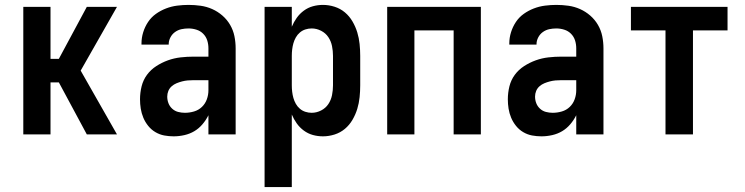

<svg xmlns="http://www.w3.org/2000/svg" viewBox="-20 -548 3040 783"><path d="M457 0H334L220 -212H186V0H75V-520H186V-308H220L334 -520H457L309 -260Z M688 8Q669 8 650 4.5Q631 1 614 -9Q597 -19 584.5 -34.5Q572 -50 564.5 -68Q557 -86 554 -105Q551 -124 551 -143Q551 -170 557.5 -196Q564 -222 579.5 -243Q595 -264 617.5 -278.5Q640 -293 665 -302Q690 -311 716.5 -314Q743 -317 769 -317H830V-351Q830 -368 825 -383.5Q820 -399 808.5 -410.5Q797 -422 781 -427Q765 -432 749 -432Q734 -432 720 -429Q706 -426 694 -417.5Q682 -409 675 -395.5Q668 -382 668 -368V-366H557V-371Q557 -394 564 -416.5Q571 -439 584 -458.5Q597 -478 616 -491.5Q635 -505 657 -513.5Q679 -522 702.5 -525Q726 -528 749 -528Q774 -528 798.5 -524.5Q823 -521 845.5 -511Q868 -501 887 -484.5Q906 -468 918.5 -446.5Q931 -425 936 -400.5Q941 -376 941 -351V0H830V-78Q820 -58 805.5 -41Q791 -24 772.5 -13Q754 -2 732 3Q710 8 688 8ZM734 -88Q753 -88 771.5 -93.5Q790 -99 803.5 -112Q817 -125 823.5 -143Q830 -161 830 -180V-221H769Q757 -221 745.5 -220Q734 -219 722.5 -216Q711 -213 700 -208.5Q689 -204 680 -196Q671 -188 666.5 -177Q662 -166 662 -154Q662 -140 667 -127Q672 -114 682.5 -104.5Q693 -95 706.5 -91.5Q720 -88 734 -88Z M1059 215V-520H1170V-439Q1178 -458 1190 -475Q1202 -492 1219 -504.5Q1236 -517 1256 -522.5Q1276 -528 1297 -528Q1321 -528 1344.5 -520.5Q1368 -513 1386.5 -497.5Q1405 -482 1417.5 -460.5Q1430 -439 1437 -416Q1444 -393 1446.5 -368.5Q1449 -344 1449 -320V-200Q1449 -176 1446.5 -151.5Q1444 -127 1437 -104Q1430 -81 1417.5 -59.5Q1405 -38 1386.5 -22.5Q1368 -7 1344.5 0.5Q1321 8 1297 8Q1276 8 1256 2.5Q1236 -3 1219 -15.5Q1202 -28 1190 -45Q1178 -62 1170 -81V215ZM1251 -88Q1271 -88 1289.5 -97.5Q1308 -107 1319 -123.5Q1330 -140 1334 -160Q1338 -180 1338 -200V-320Q1338 -340 1334 -360Q1330 -380 1319 -396.5Q1308 -413 1289.5 -422.5Q1271 -432 1251 -432Q1238 -432 1225.5 -428Q1213 -424 1203 -415.5Q1193 -407 1186.5 -395.5Q1180 -384 1176.5 -371.5Q1173 -359 1171.5 -346Q1170 -333 1170 -320V-200Q1170 -187 1171.5 -174Q1173 -161 1176.5 -148.5Q1180 -136 1186.5 -124.5Q1193 -113 1203 -104.5Q1213 -96 1225.5 -92Q1238 -88 1251 -88Z M1559 0V-520H1941V0H1830V-424H1670V0Z M2188 8Q2169 8 2150 4.5Q2131 1 2114 -9Q2097 -19 2084.5 -34.5Q2072 -50 2064.5 -68Q2057 -86 2054 -105Q2051 -124 2051 -143Q2051 -170 2057.5 -196Q2064 -222 2079.5 -243Q2095 -264 2117.5 -278.5Q2140 -293 2165 -302Q2190 -311 2216.5 -314Q2243 -317 2269 -317H2330V-351Q2330 -368 2325 -383.5Q2320 -399 2308.5 -410.5Q2297 -422 2281 -427Q2265 -432 2249 -432Q2234 -432 2220 -429Q2206 -426 2194 -417.5Q2182 -409 2175 -395.5Q2168 -382 2168 -368V-366H2057V-371Q2057 -394 2064 -416.5Q2071 -439 2084 -458.5Q2097 -478 2116 -491.5Q2135 -505 2157 -513.5Q2179 -522 2202.5 -525Q2226 -528 2249 -528Q2274 -528 2298.5 -524.5Q2323 -521 2345.5 -511Q2368 -501 2387 -484.5Q2406 -468 2418.5 -446.5Q2431 -425 2436 -400.5Q2441 -376 2441 -351V0H2330V-78Q2320 -58 2305.5 -41Q2291 -24 2272.5 -13Q2254 -2 2232 3Q2210 8 2188 8ZM2234 -88Q2253 -88 2271.5 -93.5Q2290 -99 2303.5 -112Q2317 -125 2323.5 -143Q2330 -161 2330 -180V-221H2269Q2257 -221 2245.5 -220Q2234 -219 2222.5 -216Q2211 -213 2200 -208.5Q2189 -204 2180 -196Q2171 -188 2166.5 -177Q2162 -166 2162 -154Q2162 -140 2167 -127Q2172 -114 2182.5 -104.5Q2193 -95 2206.5 -91.5Q2220 -88 2234 -88Z M2694 0V-424H2553V-520H2947V-424H2806V0Z"/></svg>

Font: Iosevka Term
Style: Bold
Weight: 700
Monospace: yes
Designer: Belleve Invis
Foundry: Belleve Invis
Version: Version 30.0.1